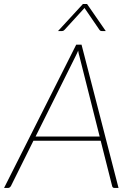

<svg xmlns="http://www.w3.org/2000/svg" viewBox="-39 -922 656 942"><path d="M0 0ZM542.5 0H522Q514 0 511.5 -8L455 -231.5H125L14 -8Q11.5 -4.5 8.2 -2.2Q5 0 1 0H-19L335 -703H361ZM135.5 -252H450L351 -644.5Q349 -651.5 347.2 -658.5Q345.5 -665.5 344.5 -673.5Q341 -665.5 337.8 -658.5Q334.5 -651.5 331 -644.5ZM480 -769.5H461Q458.5 -769.5 455.2 -770.5Q452 -771.5 449 -775.5L377.5 -880Q376 -881 375.5 -883.5L373 -880L277.5 -775.5Q273.5 -771.5 270 -770.5Q266.5 -769.5 264 -769.5H245.5L368 -902.5H388Z"/></svg>

Font: Lato Thin
Style: Italic
Weight: 200
Italic angle: -7°
Designer: Lukasz Dziedzic
Foundry: tyPoland Lukasz Dziedzic
Version: Version 2.007; 2014-02-27